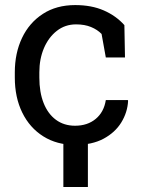

<svg xmlns="http://www.w3.org/2000/svg" viewBox="-20 -558 561 753"><path d="M274.9 10.3Q203.1 10.3 149.9 -23.2Q96.7 -56.6 67.4 -116.2Q38.1 -175.8 38.1 -253.9V-274.4Q38.1 -349.6 66.4 -409.2Q94.7 -468.8 147.9 -503.4Q201.2 -538.1 274.9 -538.1Q338.9 -538.1 387 -517.1Q435.1 -496.1 467.8 -459.5L470.2 -332.5H395L378.4 -424.8Q361.8 -441.9 336.9 -452.1Q312 -462.4 278.3 -462.4Q235.4 -462.4 202.9 -437Q170.4 -411.6 152.3 -369.1Q134.3 -326.7 134.3 -274.4V-253.9Q134.3 -196.3 151.1 -153.8Q168 -111.3 199.5 -88.1Q231 -64.9 274.4 -64.9Q323.2 -64.9 355.5 -91.8Q387.7 -118.7 395 -165.5H481.4L482.4 -162.6Q480 -117.2 455.6 -77.6Q431.2 -38.1 386 -13.9Q340.8 10.3 274.9 10.3ZM228.5 175.3V-52.7H324.7V175.3Z"/></svg>

Font: Roboto Slab LO
Style: Regular
Weight: 400
Designer: Google
Version: Version 2.000